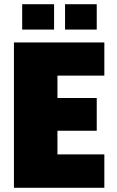

<svg xmlns="http://www.w3.org/2000/svg" viewBox="-20 -889 555 909"><path d="M46 0V-688H474V-531H252V-425H438V-270H252V-158H474V0ZM85 -749V-869H236V-749ZM288 -749V-869H438V-749Z"/></svg>

Font: Saira SemiCondensed Black
Style: Regular
Weight: 900
Width: 4
Designer: Hector Gatti with collaboration of the Omnibus-Type team
Foundry: Omnibus-Type
Version: Version 1.101